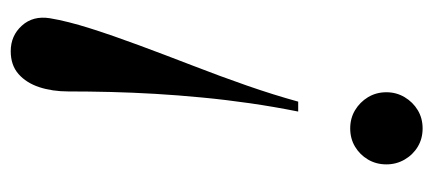

<svg xmlns="http://www.w3.org/2000/svg" viewBox="-245 -325 808 358"><g transform="rotate(90 159.0 -146.0)"><path d="M75.5 238Q46.5 238 27.8 217.2Q9 196.5 14 165Q19.5 132 33 89.5Q46.5 47 64.5 -1.5Q82.5 -50 102.2 -101Q122 -152 139.5 -202.2Q157 -252.5 169.5 -298H188Q179 -253 172.5 -208Q166 -163 161.8 -118.5Q157.5 -74 155 -31.5Q152.5 11 151.5 51.8Q150.5 92.5 150.5 130.5Q150.5 160.5 142.5 184.8Q134.5 209 118 223.5Q101.5 238 75.5 238ZM219.5 -395Q200.5 -395 185.5 -404Q170.5 -413 161.2 -428.2Q152 -443.5 152 -462.5Q152 -481 161.2 -496.5Q170.5 -512 185.5 -521Q200.5 -530 219.5 -530Q238.5 -530 253.5 -521Q268.5 -512 277.5 -496.5Q286.5 -481 286.5 -462.5Q286.5 -443.5 277.5 -428.2Q268.5 -413 253.5 -404Q238.5 -395 219.5 -395Z"/></g></svg>

Font: Bodoni Moda 11pt Medium
Style: Italic
Weight: 500
Italic angle: -13°
Designer: Owen Earl
Foundry: indestructible type
Version: Version 2.004